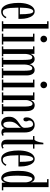

<svg xmlns="http://www.w3.org/2000/svg" viewBox="1122 -1912 800 3083"><g transform="rotate(90 1521.5 -370.0)"><path d="M162.5 10.5Q114 10.5 84 -27.8Q54 -66 40 -128.5Q26 -191 26 -263Q26 -352.5 45.2 -411.2Q64.5 -470 95.2 -498.8Q126 -527.5 160.5 -527.5Q201.5 -527.5 228.5 -495.2Q255.5 -463 269 -412Q282.5 -361 282.5 -304Q282.5 -294.5 282.5 -285Q282.5 -275.5 282 -266.5H102Q102.5 -196.5 107.2 -139.5Q112 -82.5 127 -48.8Q142 -15 171.5 -15Q206 -15 225.5 -34.2Q245 -53.5 252.5 -74L272.5 -62Q262 -33.5 233.5 -11.5Q205 10.5 162.5 10.5ZM160.5 -504.5Q134.5 -504.5 118.8 -451.5Q103 -398.5 102 -289.5H208.5Q208.5 -390.5 198.5 -447.5Q188.5 -504.5 160.5 -504.5Z M320.5 0V-23H364.5V-727H320.5V-750H439V-23H483.5V0Z M606.5 -619.5Q583.5 -619.5 568 -635Q552.5 -650.5 552.5 -673Q552.5 -695.5 568 -711.2Q583.5 -727 606.5 -727Q628 -727 643.8 -711.2Q659.5 -695.5 659.5 -673Q659.5 -650.5 643.8 -635Q628 -619.5 606.5 -619.5ZM520.5 0V-23H570V-500.5H520.5V-523.5H645V-23H695V0Z M725 0V-23H770V-500.5H725V-523.5H844V-455Q846 -466.5 855.2 -483.5Q864.5 -500.5 882.2 -513.8Q900 -527 928 -527Q956 -527 973.8 -512.5Q991.5 -498 1000.2 -478.5Q1009 -459 1009.5 -443Q1013 -461.5 1024.5 -481Q1036 -500.5 1055.5 -513.8Q1075 -527 1103 -527Q1146.5 -527 1168.5 -491.2Q1190.5 -455.5 1190.5 -400V-23H1233V0H1076.5V-23H1115.5V-343Q1115.5 -412 1109.2 -450.5Q1103 -489 1074.5 -489Q1056 -489 1043.2 -470.8Q1030.5 -452.5 1023.8 -425.5Q1017 -398.5 1016 -371.5V-23H1055.5V0H903.5V-23H941.5V-343Q941.5 -412 935 -450.5Q928.5 -489 899.5 -489Q881.5 -489 869.5 -470.2Q857.5 -451.5 851.5 -424Q845.5 -396.5 845 -370.5V-23H883V0Z M1343.5 -619.5Q1320.5 -619.5 1305 -635Q1289.5 -650.5 1289.5 -673Q1289.5 -695.5 1305 -711.2Q1320.5 -727 1343.5 -727Q1365 -727 1380.8 -711.2Q1396.5 -695.5 1396.5 -673Q1396.5 -650.5 1380.8 -635Q1365 -619.5 1343.5 -619.5ZM1257.5 0V-23H1307V-500.5H1257.5V-523.5H1382V-23H1432V0Z M1463 0V-23H1511V-500.5H1463V-523.5H1585V-461Q1590.5 -481.5 1612 -504.5Q1633.5 -527.5 1670 -527.5Q1693.5 -527.5 1715.5 -516Q1737.5 -504.5 1751.5 -471.8Q1765.5 -439 1765.5 -374.5V-23H1812.5V0H1650V-23H1690.5V-365.5Q1690.5 -432.5 1679.5 -462.8Q1668.5 -493 1644.5 -493Q1628.5 -493 1615.5 -476.2Q1602.5 -459.5 1594.5 -435.5Q1586.5 -411.5 1586 -390V-23H1626.5V0Z M1958 10.5Q1914.5 10.5 1884.5 -20.8Q1854.5 -52 1854.5 -116.5Q1854.5 -164 1872.5 -195Q1890.5 -226 1917 -247Q1943.5 -268 1969.8 -285Q1996 -302 2014 -320.5Q2032 -339 2032 -365.5Q2032 -422.5 2019.8 -462Q2007.5 -501.5 1974 -501.5Q1949.5 -501.5 1932.2 -484.5Q1915 -467.5 1915 -444.5Q1915 -427 1921.8 -416.5Q1928.5 -406 1928.5 -387.5Q1928.5 -369.5 1920.5 -358Q1912.5 -346.5 1896 -346.5Q1864 -346.5 1864 -397.5Q1864 -451 1897.8 -489.2Q1931.5 -527.5 1986 -527.5Q2039.5 -527.5 2073.2 -487.8Q2107 -448 2107 -359V-58Q2107 -37 2112.2 -29.2Q2117.5 -21.5 2126.5 -21.5Q2133.5 -21.5 2139.5 -25Q2145.5 -28.5 2148.5 -31.5L2161 -12Q2155 -5.5 2139.5 0.5Q2124 6.5 2103 6.5Q2074.5 6.5 2057 -7.2Q2039.5 -21 2038 -46Q2035.5 -36 2026.5 -22.8Q2017.5 -9.5 2000.8 0.5Q1984 10.5 1958 10.5ZM1980 -24Q1995.5 -24 2007.2 -36Q2019 -48 2025.5 -64.8Q2032 -81.5 2032 -96V-313.5Q2031 -299.5 2015.8 -284.2Q2000.5 -269 1981.2 -248.8Q1962 -228.5 1947.2 -199Q1932.5 -169.5 1932.5 -126.5Q1932.5 -77 1943.5 -50.5Q1954.5 -24 1980 -24Z M2304 9Q2284 9 2265 1.8Q2246 -5.5 2234 -26Q2222 -46.5 2222 -85.5V-500.5H2164V-523.5H2222Q2234 -530.5 2244.2 -552.5Q2254.5 -574.5 2261.8 -604.8Q2269 -635 2272.5 -666.5H2297V-523.5H2366V-500.5H2297V-50Q2297 -30 2305.2 -23Q2313.5 -16 2322 -16Q2332.5 -16 2341 -21Q2349.5 -26 2353 -30.5L2366.5 -12.5Q2356.5 -3.5 2340.8 2.8Q2325 9 2304 9Z M2532.5 10.5Q2484 10.5 2454 -27.8Q2424 -66 2410 -128.5Q2396 -191 2396 -263Q2396 -352.5 2415.2 -411.2Q2434.5 -470 2465.2 -498.8Q2496 -527.5 2530.5 -527.5Q2571.5 -527.5 2598.5 -495.2Q2625.5 -463 2639 -412Q2652.5 -361 2652.5 -304Q2652.5 -294.5 2652.5 -285Q2652.5 -275.5 2652 -266.5H2472Q2472.5 -196.5 2477.2 -139.5Q2482 -82.5 2497 -48.8Q2512 -15 2541.5 -15Q2576 -15 2595.5 -34.2Q2615 -53.5 2622.5 -74L2642.5 -62Q2632 -33.5 2603.5 -11.5Q2575 10.5 2532.5 10.5ZM2530.5 -504.5Q2504.5 -504.5 2488.8 -451.5Q2473 -398.5 2472 -289.5H2578.5Q2578.5 -390.5 2568.5 -447.5Q2558.5 -504.5 2530.5 -504.5Z M2842 10Q2809 10 2782 -16Q2755 -42 2738.8 -101Q2722.5 -160 2722.5 -259Q2722.5 -355.5 2738.5 -414.5Q2754.5 -473.5 2780.5 -500.2Q2806.5 -527 2837 -527Q2861.5 -527 2876.2 -515.2Q2891 -503.5 2898.2 -488.8Q2905.5 -474 2907.5 -464V-726.5H2855.5V-750H2984V-23H3036V0H2914L2910.5 -63Q2909 -50 2901.5 -32.8Q2894 -15.5 2879.2 -2.8Q2864.5 10 2842 10ZM2853.5 -23.5Q2869.5 -23.5 2881 -42.2Q2892.5 -61 2899.2 -89.8Q2906 -118.5 2907.5 -147.5V-388.5Q2905.5 -412.5 2898 -435.8Q2890.5 -459 2878.8 -474.2Q2867 -489.5 2852 -489.5Q2831.5 -489.5 2820.2 -456.2Q2809 -423 2804.5 -369.8Q2800 -316.5 2800 -257Q2800 -188 2804.8 -135.2Q2809.5 -82.5 2821.2 -53Q2833 -23.5 2853.5 -23.5Z"/></g></svg>

Font: Imbue 50pt
Style: Regular
Weight: 400
Designer: Tyler Finck
Foundry: Etcetera Type Company
Version: Version 1.102; ttfautohint (v1.8.3)